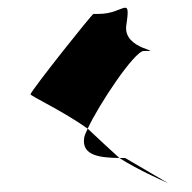

<svg xmlns="http://www.w3.org/2000/svg" viewBox="-20 -514 498 497"><path d="M59 -270C58 -266 144 -226 207 -181C235 -242 328 -382 352 -382C411 -382 297 -384 307 -449C319 -529 301 -478 236 -478H222C218 -478 61 -280 59 -270ZM198 -158C190 -109 243 -106 289 -105C263 -129 233 -156 207 -181C202 -171 199 -163 198 -158ZM289 -105C338 -74 397 -48 415 -40L304 -105ZM415 -40 421 -37Z"/></svg>

Font: Ampere
Style: UltCndIta
Weight: 400
Version: Version 1